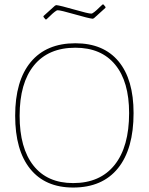

<svg xmlns="http://www.w3.org/2000/svg" viewBox="-20 -836 667 861"><path d="M444 -816 453 -805V-801L401 -754L395 -752Q377 -754 314.5 -772Q252 -790 239 -790Q236 -790 232.5 -788Q229 -786 224 -782Q219 -778 214.5 -774Q210 -770 202.5 -762.5Q195 -755 188 -749H184L175 -760V-764L227 -811L233 -813Q251 -811 313.5 -793Q376 -775 389 -775Q392 -775 395.5 -777Q399 -779 404 -783Q409 -787 413.5 -791Q418 -795 425.5 -802.5Q433 -810 440 -816ZM318 -642Q444 -642 511.5 -561Q579 -480 579 -329Q579 -168 509 -81.5Q439 5 308 5Q183 5 115.5 -78.5Q48 -162 48 -317Q48 -474 118 -558Q188 -642 318 -642ZM318 -622Q197 -622 132.5 -543Q68 -464 68 -317Q68 -172 130 -93.5Q192 -15 308 -15Q429 -15 494 -96.5Q559 -178 559 -329Q559 -470 496.5 -546Q434 -622 318 -622Z"/></svg>

Font: Alegreya Sans Thin
Style: Regular
Weight: 100
Designer: Juan Pablo del Peral
Foundry: Huerta Tipografica
Version: Version 2.007